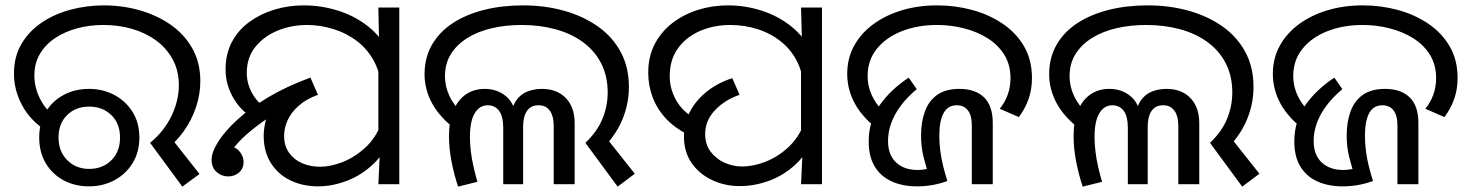

<svg xmlns="http://www.w3.org/2000/svg" viewBox="-20 -686 5480 715"><path d="M539 -154Q592 -198 619 -255Q646 -312 646 -369Q646 -423 623 -465Q600 -507 561 -535.5Q522 -564 471.5 -578.5Q421 -593 365 -593Q313 -593 267 -580.5Q221 -568 185 -544Q149 -520 128.5 -485Q108 -450 108 -405Q108 -362 127.5 -321.5Q147 -281 181 -254L153 -198Q92 -238 62 -294.5Q32 -351 32 -412Q32 -475 60 -522.5Q88 -570 135.5 -602Q183 -634 243 -650Q303 -666 367 -666Q435 -666 499 -648Q563 -630 614 -595Q665 -560 695.5 -507Q726 -454 726 -384Q726 -335 710 -287Q694 -239 664 -197Q634 -155 592 -123L608 -184L723 -38L659 9ZM311 8Q259 8 217 -14.5Q175 -37 150.5 -78Q126 -119 126 -174Q126 -229 150.5 -269.5Q175 -310 217 -332.5Q259 -355 311 -355Q363 -355 405.5 -332.5Q448 -310 473.5 -269.5Q499 -229 499 -174Q499 -119 473.5 -78Q448 -37 405.5 -14.5Q363 8 311 8ZM312 -57Q362 -57 394.5 -89Q427 -121 427 -174Q427 -226 394.5 -257.5Q362 -289 312 -289Q262 -289 230 -257.5Q198 -226 198 -174Q198 -122 230.5 -89.5Q263 -57 312 -57Z M1165 8Q1108 8 1062 -14Q1016 -36 989 -78.5Q962 -121 962 -180Q962 -203 968 -230Q974 -257 991.5 -285.5Q1009 -314 1043 -340Q1077 -366 1132 -386L1153 -336Q1110 -321 1064 -297Q1018 -273 975.5 -244.5Q933 -216 899 -186Q865 -156 845 -128Q825 -100 825 -78L811 -144Q852 -144 869.5 -125Q887 -106 887 -83Q887 -58 870 -43.5Q853 -29 830 -29Q805 -29 786.5 -45.5Q768 -62 768 -91Q768 -119 792 -157.5Q816 -196 862.5 -239Q909 -282 977.5 -323Q1046 -364 1136 -397L1164 -333Q1120 -317 1092 -292Q1064 -267 1051 -238Q1038 -209 1038 -180Q1038 -143 1056.5 -117Q1075 -91 1105.5 -78Q1136 -65 1172 -65Q1210 -65 1254.5 -82Q1299 -99 1338.5 -134.5Q1378 -170 1399 -224L1438 -180Q1414 -116 1369 -74Q1324 -32 1270 -12Q1216 8 1165 8ZM941 -234Q881 -267 850.5 -318.5Q820 -370 820 -427Q820 -486 844 -530.5Q868 -575 909.5 -605Q951 -635 1003 -650.5Q1055 -666 1111 -666Q1176 -666 1238.5 -646.5Q1301 -627 1351 -587.5Q1401 -548 1430.5 -488Q1460 -428 1460 -347L1399 -345Q1399 -408 1374.5 -455Q1350 -502 1310 -532.5Q1270 -563 1221 -578Q1172 -593 1123 -593Q1065 -593 1014 -572Q963 -551 931 -511.5Q899 -472 899 -414Q899 -372 921.5 -334.5Q944 -297 984 -273L941 -234ZM1394 -106 1389 -144V-471L1392 -511L1389 -658H1467V0H1389Z M2160 -154Q2205 -197 2224 -244.5Q2243 -292 2243 -341Q2243 -404 2218 -451.5Q2193 -499 2149 -530.5Q2105 -562 2047 -577.5Q1989 -593 1923 -593Q1863 -593 1811.5 -581Q1760 -569 1720.5 -544.5Q1681 -520 1659 -484.5Q1637 -449 1637 -402Q1637 -365 1653.5 -329Q1670 -293 1707 -258L1681 -201Q1618 -248 1589.5 -300.5Q1561 -353 1561 -409Q1561 -471 1588.5 -519Q1616 -567 1665.5 -599.5Q1715 -632 1782 -649Q1849 -666 1928 -666Q2009 -666 2080.5 -646Q2152 -626 2206.5 -587.5Q2261 -549 2291.5 -492.5Q2322 -436 2322 -362Q2322 -298 2296.5 -238Q2271 -178 2215 -123L2229 -184L2344 -39L2280 9ZM1686 9Q1671 -35 1661.5 -84.5Q1652 -134 1652 -179Q1652 -235 1668.5 -274.5Q1685 -314 1715 -334.5Q1745 -355 1785 -355Q1832 -355 1865 -327Q1898 -299 1903 -243H1881Q1885 -286 1901.5 -310.5Q1918 -335 1943.5 -345Q1969 -355 1998 -355Q2054 -355 2087 -321Q2120 -287 2120 -227V0H2042V-220Q2042 -227 2040.5 -239Q2039 -251 2033.5 -263.5Q2028 -276 2016.5 -285Q2005 -294 1985 -294Q1957 -294 1942.5 -273Q1928 -252 1928 -214V0H1854V-210Q1854 -253 1838.5 -273.5Q1823 -294 1796 -294Q1766 -294 1748 -264.5Q1730 -235 1730 -175Q1730 -150 1733.5 -121.5Q1737 -93 1743.5 -64.5Q1750 -36 1758 -9L1686 9Z M2541 -185Q2492 -210 2459.5 -245Q2427 -280 2410.5 -323.5Q2394 -367 2394 -416Q2394 -476 2418.5 -522.5Q2443 -569 2485 -601Q2527 -633 2580 -649.5Q2633 -666 2691 -666Q2756 -666 2817.5 -646Q2879 -626 2928 -586.5Q2977 -547 3006 -487Q3035 -427 3035 -347L2973 -344Q2973 -405 2951 -451.5Q2929 -498 2890.5 -529.5Q2852 -561 2802.5 -577Q2753 -593 2699 -593Q2639 -593 2587.5 -571Q2536 -549 2505 -506.5Q2474 -464 2474 -402Q2474 -356 2497.5 -313.5Q2521 -271 2570 -243L2541 -185ZM2735 7Q2679 7 2631.5 -15.5Q2584 -38 2555.5 -79Q2527 -120 2527 -178Q2527 -227 2549 -269.5Q2571 -312 2611.5 -344.5Q2652 -377 2707 -395L2734 -333Q2679 -314 2642.5 -275.5Q2606 -237 2606 -187Q2606 -148 2626.5 -121Q2647 -94 2678.5 -80Q2710 -66 2743 -66Q2786 -66 2831.5 -84Q2877 -102 2915 -137Q2953 -172 2974 -224L3012 -180Q2988 -116 2943.5 -74.5Q2899 -33 2844.5 -13Q2790 7 2735 7ZM2968 -106 2963 -144V-471L2967 -511L2963 -658H3041V0H2963Z M3395 8Q3342 8 3301.5 -10Q3261 -28 3238 -65Q3215 -102 3215 -159Q3215 -235 3255 -293Q3295 -351 3364 -397L3394 -354Q3359 -325 3335 -293Q3311 -261 3299 -228Q3287 -195 3287 -161Q3287 -109 3317 -81Q3347 -53 3397 -53Q3414 -53 3431 -56.5Q3448 -60 3464 -69L3442 -25Q3428 -66 3419 -102.5Q3410 -139 3410 -181Q3410 -232 3424.5 -271.5Q3439 -311 3470.5 -333Q3502 -355 3553 -355Q3612 -355 3644.5 -323.5Q3677 -292 3677 -228V0H3599V-218Q3599 -257 3584 -275.5Q3569 -294 3543 -294Q3510 -294 3494 -265Q3478 -236 3478 -180Q3478 -151 3482 -121.5Q3486 -92 3493 -64.5Q3500 -37 3508 -12Q3481 -2 3452.5 3Q3424 8 3395 8ZM3259 -197Q3195 -244 3165 -297.5Q3135 -351 3135 -411Q3135 -469 3161 -516Q3187 -563 3233 -596.5Q3279 -630 3339.5 -648Q3400 -666 3470 -666Q3537 -666 3600 -649Q3663 -632 3713.5 -598Q3764 -564 3793.5 -513.5Q3823 -463 3823 -395Q3823 -353 3810 -316.5Q3797 -280 3774 -250L3703 -281Q3722 -304 3732.5 -333Q3743 -362 3743 -395Q3743 -445 3720 -482Q3697 -519 3658 -543.5Q3619 -568 3570 -580.5Q3521 -593 3470 -593Q3397 -593 3338.5 -570Q3280 -547 3245.5 -504.5Q3211 -462 3211 -403Q3211 -362 3230 -324.5Q3249 -287 3286 -254L3259 -197Z M4486 -154Q4531 -197 4550 -244.5Q4569 -292 4569 -341Q4569 -404 4544 -451.5Q4519 -499 4475 -530.5Q4431 -562 4373 -577.5Q4315 -593 4249 -593Q4189 -593 4137.5 -581Q4086 -569 4046.5 -544.5Q4007 -520 3985 -484.5Q3963 -449 3963 -402Q3963 -365 3979.5 -329Q3996 -293 4033 -258L4007 -201Q3944 -248 3915.5 -300.5Q3887 -353 3887 -409Q3887 -471 3914.5 -519Q3942 -567 3991.5 -599.5Q4041 -632 4108 -649Q4175 -666 4254 -666Q4335 -666 4406.5 -646Q4478 -626 4532.5 -587.5Q4587 -549 4617.5 -492.5Q4648 -436 4648 -362Q4648 -298 4622.5 -238Q4597 -178 4541 -123L4555 -184L4670 -39L4606 9ZM4012 9Q3997 -35 3987.5 -84.5Q3978 -134 3978 -179Q3978 -235 3994.5 -274.5Q4011 -314 4041 -334.5Q4071 -355 4111 -355Q4158 -355 4191 -327Q4224 -299 4229 -243H4207Q4211 -286 4227.5 -310.5Q4244 -335 4269.5 -345Q4295 -355 4324 -355Q4380 -355 4413 -321Q4446 -287 4446 -227V0H4368V-220Q4368 -227 4366.5 -239Q4365 -251 4359.5 -263.5Q4354 -276 4342.5 -285Q4331 -294 4311 -294Q4283 -294 4268.5 -273Q4254 -252 4254 -214V0H4180V-210Q4180 -253 4164.5 -273.5Q4149 -294 4122 -294Q4092 -294 4074 -264.5Q4056 -235 4056 -175Q4056 -150 4059.5 -121.5Q4063 -93 4069.5 -64.5Q4076 -36 4084 -9L4012 9Z M4980 8Q4927 8 4886.5 -10Q4846 -28 4823 -65Q4800 -102 4800 -159Q4800 -235 4840 -293Q4880 -351 4949 -397L4979 -354Q4944 -325 4920 -293Q4896 -261 4884 -228Q4872 -195 4872 -161Q4872 -109 4902 -81Q4932 -53 4982 -53Q4999 -53 5016 -56.5Q5033 -60 5049 -69L5027 -25Q5013 -66 5004 -102.5Q4995 -139 4995 -181Q4995 -232 5009.5 -271.5Q5024 -311 5055.5 -333Q5087 -355 5138 -355Q5197 -355 5229.5 -323.5Q5262 -292 5262 -228V0H5184V-218Q5184 -257 5169 -275.5Q5154 -294 5128 -294Q5095 -294 5079 -265Q5063 -236 5063 -180Q5063 -151 5067 -121.5Q5071 -92 5078 -64.5Q5085 -37 5093 -12Q5066 -2 5037.5 3Q5009 8 4980 8ZM4844 -197Q4780 -244 4750 -297.5Q4720 -351 4720 -411Q4720 -469 4746 -516Q4772 -563 4818 -596.5Q4864 -630 4924.5 -648Q4985 -666 5055 -666Q5122 -666 5185 -649Q5248 -632 5298.5 -598Q5349 -564 5378.5 -513.5Q5408 -463 5408 -395Q5408 -353 5395 -316.5Q5382 -280 5359 -250L5288 -281Q5307 -304 5317.5 -333Q5328 -362 5328 -395Q5328 -445 5305 -482Q5282 -519 5243 -543.5Q5204 -568 5155 -580.5Q5106 -593 5055 -593Q4982 -593 4923.5 -570Q4865 -547 4830.5 -504.5Q4796 -462 4796 -403Q4796 -362 4815 -324.5Q4834 -287 4871 -254L4844 -197Z"/></svg>

Font: hexloriya05
Style: Book
Weight: 400
Designer: Jelle Bosma - Monotype Design Team
Foundry: Monotype Imaging Inc.
Version: Version 2.003